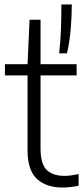

<svg xmlns="http://www.w3.org/2000/svg" viewBox="-20 -828 376 857"><path d="M259 9Q186 9 144.5 -29.8Q103 -68.5 103 -156.5V-541.5L112 -740H161V-165.5Q161 -97 188 -70Q215 -43 268.5 -43Q283 -43 298.2 -45.2Q313.5 -47.5 331 -51V1Q314 4.5 295.5 6.8Q277 9 259 9ZM2 -491.5V-541.5H322V-491.5ZM244 -590Q250.5 -643.5 252.2 -701.5Q254 -759.5 254 -808H300.5Q300.5 -757.5 295.8 -699.8Q291 -642 279 -590Z"/></svg>

Font: Encode Sans SemiCondensed Light
Style: Regular
Weight: 300
Width: 4
Designer: Multiple Designers
Foundry: Impallari Type
Version: Version 3.002